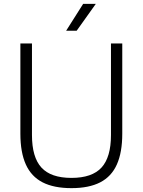

<svg xmlns="http://www.w3.org/2000/svg" viewBox="-20 -965 738 994"><path d="M350 9Q259 9 200.5 -21Q142 -51 113.8 -113.5Q85.5 -176 85.5 -273V-740H145.5V-266Q145.5 -151 194.5 -97.5Q243.5 -44 350 -44Q456.5 -44 505.5 -97.5Q554.5 -151 554.5 -266V-740H613V-273Q613 -176 585 -113.5Q557 -51 498.8 -21Q440.5 9 350 9ZM322.5 -806 410.5 -945H476L377 -806Z"/></svg>

Font: Encode Sans SC Light
Style: Regular
Weight: 300
Version: Version 3.002